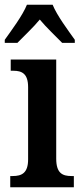

<svg xmlns="http://www.w3.org/2000/svg" viewBox="-27 -786 344 806"><path d="M-7 -619V-606H46C73 -634 113 -671 140 -704C166 -672 209 -632 234 -606H287V-619C260 -657 212 -721 194 -766H86C68 -721 20 -657 -7 -619ZM16 0H283V-47H273C235 -47 209 -59 209 -120V-536H18V-489H29C65 -489 91 -477 91 -420V-117C91 -59 64 -47 26 -47H16Z"/></svg>

Font: Noto Serif Devanagari Condensed SemiBold
Style: Regular
Weight: 600
Width: 3
Designer: Universal Thirst, Indian Type Foundry and the Monotype Design Team
Foundry: Monotype Imaging Inc.
Version: Version 2.004